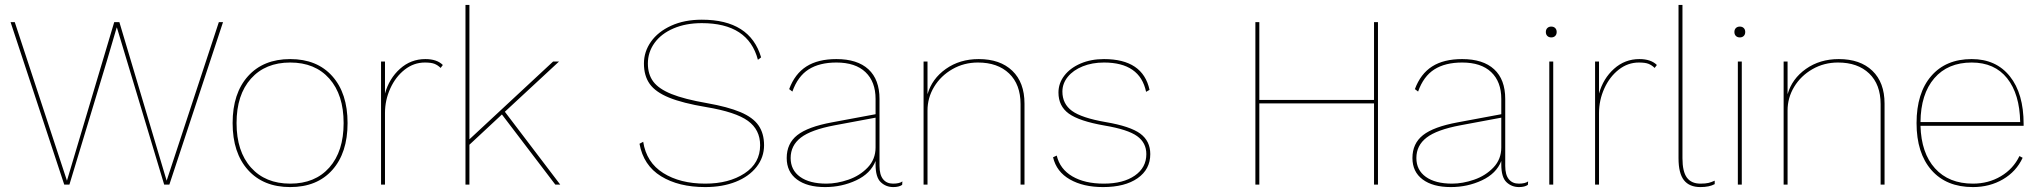

<svg xmlns="http://www.w3.org/2000/svg" viewBox="-20 -750 8289 780"><path d="M262 0H241L23 -660H40L252 -16L444 -660H465L657 -16L869 -660H886L668 0H647L455 -638H454L414 -502Z M1392 -250Q1392 -129 1330 -59.5Q1268 10 1159 10Q1050 10 987.5 -59.5Q925 -129 925 -250Q925 -371 987.5 -440.5Q1050 -510 1159 -510Q1268 -510 1330 -440.5Q1392 -371 1392 -250ZM941 -250Q941 -135 999.5 -69.5Q1058 -4 1159 -4Q1260 -4 1318 -69.5Q1376 -135 1376 -250Q1376 -365 1318 -430.5Q1260 -496 1159 -496Q1058 -496 999.5 -430.5Q941 -365 941 -250Z M1779 -486 1770 -474Q1759 -485 1745.5 -490.5Q1732 -496 1706 -496Q1661 -496 1624 -467Q1587 -438 1565.5 -390.5Q1544 -343 1544 -291V0H1528V-500H1544V-370Q1561 -431 1605 -470.5Q1649 -510 1708 -510Q1755 -510 1779 -486Z M2019 -285 1887 -162V0H1871V-730H1887V-184L2227 -500H2251L2031 -296L2256 0H2236Z M3072 -517 3059 -507Q3020 -656 2831 -656Q2766 -656 2716 -634.5Q2666 -613 2639 -575.5Q2612 -538 2612 -492Q2612 -448 2634 -418.5Q2656 -389 2708 -368Q2760 -347 2852 -331Q2937 -316 2988 -294.5Q3039 -273 3061.5 -240.5Q3084 -208 3084 -160Q3084 -111 3053.5 -72Q3023 -33 2969 -11.5Q2915 10 2845 10Q2737 10 2665.5 -34Q2594 -78 2578 -166L2593 -174Q2606 -90 2674.5 -47Q2743 -4 2845 -4Q2941 -4 3004.5 -45.5Q3068 -87 3068 -160Q3068 -223 3018.5 -259Q2969 -295 2849 -315Q2753 -331 2698 -353.5Q2643 -376 2619.5 -409Q2596 -442 2596 -492Q2596 -540 2624.5 -580.5Q2653 -621 2706.5 -645.5Q2760 -670 2831 -670Q3027 -670 3072 -517Z M3646 -13 3645 1Q3632 10 3609 10Q3579 10 3558 -10Q3537 -30 3537 -82V-96Q3517 -45 3458.5 -17.5Q3400 10 3332 10Q3259 10 3217.5 -21Q3176 -52 3176 -108Q3176 -167 3219 -201Q3262 -235 3360 -253L3537 -286V-348Q3537 -418 3496 -457Q3455 -496 3378 -496Q3309 -496 3265 -468Q3221 -440 3199 -378L3186 -388Q3209 -450 3256 -480Q3303 -510 3378 -510Q3463 -510 3508 -468.5Q3553 -427 3553 -348V-76Q3553 -40 3567.5 -22Q3582 -4 3608 -4Q3634 -4 3646 -13ZM3537 -151V-272L3371 -241Q3275 -223 3233.5 -191Q3192 -159 3192 -108Q3192 -59 3230.5 -31.5Q3269 -4 3337 -4Q3380 -4 3426.5 -20Q3473 -36 3505 -69.5Q3537 -103 3537 -151Z M4142 -329V0H4126V-327Q4126 -407 4079.5 -451.5Q4033 -496 3953 -496Q3896 -496 3849 -469Q3802 -442 3775 -397.5Q3748 -353 3748 -301V0H3732V-500H3748V-367Q3766 -430 3822.5 -470Q3879 -510 3956 -510Q4043 -510 4092.5 -462.5Q4142 -415 4142 -329Z M4258 -111 4273 -118Q4286 -63 4336.5 -33.5Q4387 -4 4464 -4Q4543 -4 4590 -36.5Q4637 -69 4637 -124Q4637 -170 4599.5 -197Q4562 -224 4467 -240Q4364 -258 4322 -288.5Q4280 -319 4280 -374Q4280 -412 4304 -443Q4328 -474 4370 -492Q4412 -510 4465 -510Q4623 -510 4650 -385L4636 -377Q4611 -496 4465 -496Q4417 -496 4378.5 -480.5Q4340 -465 4318 -438Q4296 -411 4296 -378Q4296 -328 4335 -299.5Q4374 -271 4472 -254Q4572 -237 4612.5 -207Q4653 -177 4653 -124Q4653 -62 4601.5 -26Q4550 10 4461 10Q4381 10 4326.5 -21Q4272 -52 4258 -111Z M5578 -660V0H5562V-330H5096V0H5080V-660H5096V-344H5562V-660Z M6188 -13 6187 1Q6174 10 6151 10Q6121 10 6100 -10Q6079 -30 6079 -82V-96Q6059 -45 6000.5 -17.5Q5942 10 5874 10Q5801 10 5759.5 -21Q5718 -52 5718 -108Q5718 -167 5761 -201Q5804 -235 5902 -253L6079 -286V-348Q6079 -418 6038 -457Q5997 -496 5920 -496Q5851 -496 5807 -468Q5763 -440 5741 -378L5728 -388Q5751 -450 5798 -480Q5845 -510 5920 -510Q6005 -510 6050 -468.5Q6095 -427 6095 -348V-76Q6095 -40 6109.5 -22Q6124 -4 6150 -4Q6176 -4 6188 -13ZM6079 -151V-272L5913 -241Q5817 -223 5775.5 -191Q5734 -159 5734 -108Q5734 -59 5772.5 -31.5Q5811 -4 5879 -4Q5922 -4 5968.5 -20Q6015 -36 6047 -69.5Q6079 -103 6079 -151Z M6260 -620Q6260 -630 6266 -636Q6272 -642 6282 -642Q6292 -642 6298 -636Q6304 -630 6304 -620Q6304 -610 6298 -604Q6292 -598 6282 -598Q6272 -598 6266 -604Q6260 -610 6260 -620ZM6290 0H6274V-500H6290Z M6711 -486 6702 -474Q6691 -485 6677.5 -490.5Q6664 -496 6638 -496Q6593 -496 6556 -467Q6519 -438 6497.5 -390.5Q6476 -343 6476 -291V0H6460V-500H6476V-370Q6493 -431 6537 -470.5Q6581 -510 6640 -510Q6687 -510 6711 -486Z M6815 -107Q6815 -53 6833 -28.5Q6851 -4 6888 -4Q6909 -4 6921 -7Q6933 -10 6946 -16V-2Q6924 10 6888 10Q6843 10 6821 -18Q6799 -46 6799 -107V-730H6815Z M7026 -620Q7026 -630 7032 -636Q7038 -642 7048 -642Q7058 -642 7064 -636Q7070 -630 7070 -620Q7070 -610 7064 -604Q7058 -598 7048 -598Q7038 -598 7032 -604Q7026 -610 7026 -620ZM7056 0H7040V-500H7056Z M7636 -329V0H7620V-327Q7620 -407 7573.5 -451.5Q7527 -496 7447 -496Q7390 -496 7343 -469Q7296 -442 7269 -397.5Q7242 -353 7242 -301V0H7226V-500H7242V-367Q7260 -430 7316.5 -470Q7373 -510 7450 -510Q7537 -510 7586.5 -462.5Q7636 -415 7636 -329Z M8201 -239H7782Q7785 -128 7841 -66Q7897 -4 7995 -4Q8058 -4 8108.5 -34Q8159 -64 8184 -116L8197 -109Q8171 -53 8117 -21.5Q8063 10 7995 10Q7887 10 7826.5 -59Q7766 -128 7766 -250Q7766 -372 7825.5 -441Q7885 -510 7990 -510Q8089 -510 8145 -440Q8201 -370 8201 -246ZM7782 -254H8187Q8185 -368 8134 -432Q8083 -496 7990 -496Q7893 -496 7838 -432Q7783 -368 7782 -254Z"/></svg>

Font: Work Sans Hairline
Style: Regular
Weight: 400
Designer: Wei Huang
Foundry: Wei Huang
Version: Version 1.032